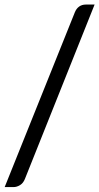

<svg xmlns="http://www.w3.org/2000/svg" viewBox="-26 -756 425 822"><path d="M80.5 10.5Q73.5 28 59.8 36.5Q46 45 31.5 45H-6L294.5 -703.5Q301 -719.5 313 -728Q325 -736.5 341.5 -736.5H379Z"/></svg>

Font: LatoCHI
Style: Regular
Weight: 400
Designer: Lukasz Dziedzic
Foundry: tyPoland Lukasz Dziedzic
Version: Version 1.104